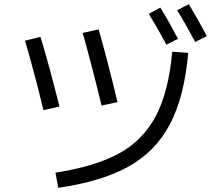

<svg xmlns="http://www.w3.org/2000/svg" viewBox="-20 -855 1040 915"><path d="M244.1 -32.2Q436 -62 549.6 -125Q663.1 -188 723.6 -304Q784.2 -419.9 800.8 -608.9L877 -603Q858.9 -395 790.5 -264.4Q722.2 -133.8 594 -62Q465.8 9.8 257.8 40ZM689 -789.1 744.1 -818.8Q785.2 -752 828.1 -669.9L772.9 -642.1Q740.7 -704.1 689 -789.1ZM824.2 -806.2 879.9 -835Q924.8 -760.7 965.8 -683.1L910.2 -654.8Q866.2 -738.3 824.2 -806.2ZM99.1 -661.1 172.9 -679.2Q217.8 -531.2 263.2 -347.2L187 -330.1Q142.1 -516.1 99.1 -661.1ZM374 -698.2 450.2 -714.8Q495.1 -556.6 540 -368.2L463.9 -352.1Q418 -542.5 374 -698.2Z"/></svg>

Font: WebKoruri
Style: Regular
Weight: 400
Foundry: lindwurm / mohemohe
Version: Version 1.00